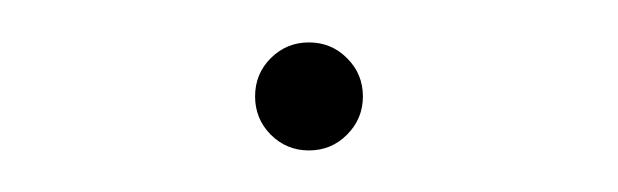

<svg xmlns="http://www.w3.org/2000/svg" viewBox="-20 -67 293 91"><path d="M126.4 4.3Q115.8 4.3 108.3 -3.2Q100.9 -10.7 100.9 -21.3Q100.9 -32 108.3 -39.4Q115.8 -46.9 126.4 -46.9Q137.1 -46.9 144.5 -39.4Q152 -32 152 -21.3Q152 -10.7 144.5 -3.2Q137.1 4.3 126.4 4.3Z"/></svg>

Font: Linik Sans Thin
Style: Regular
Weight: 100
Designer: Fonts by Rasmus Andersson / Changes by Cristiano Sobral with parts from Marc Monis
Foundry: rsms
Version: Version 3.020; ttfautohint (v1.6)